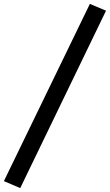

<svg xmlns="http://www.w3.org/2000/svg" viewBox="-141 -769 565 987"><path d="M-37 198 -121 162 321 -749 404 -714Z"/></svg>

Font: Piazzolla SC ExtraBold
Style: Italic
Weight: 800
Italic angle: -11.3°
Designer: Juan Pablo del Peral
Foundry: Huerta Tipografica
Version: Version 1.330